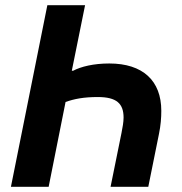

<svg xmlns="http://www.w3.org/2000/svg" viewBox="-20 -718 698 738"><path d="M22 0H167L232 -326C266 -338 302 -345 356 -345C428 -345 455 -320 455 -266C455 -249 451 -227 447 -207L405 0H550L591 -203C598 -237 600 -266 600 -292C600 -408 529 -474 400 -474C340 -474 291 -462 261 -446H256L307 -698H162Z"/></svg>

Font: LVC Sans
Style: Bold Italic
Weight: 700
Italic angle: -11.31°
Designer: Mike Abbink, Paul van der Laan, Pieter van Rosmalen
Foundry: Bold Monday
Version: Version 3.0